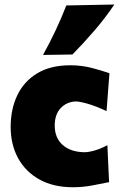

<svg xmlns="http://www.w3.org/2000/svg" viewBox="-20 -796 519 828"><path d="M295 11.5Q210 11.5 150 -22Q90 -55.5 58 -114Q26 -172.5 26 -249Q26 -325.5 54.8 -385.5Q83.5 -445.5 140.8 -480Q198 -514.5 283.5 -514.5Q331.5 -514.5 376 -503Q420.5 -491.5 452 -480L439.5 -317Q392 -339 357.5 -348.8Q323 -358.5 306 -358.5Q266.5 -356.5 241.2 -329.2Q216 -302 216 -254.5Q216 -201.5 250.2 -171Q284.5 -140.5 344 -139.5Q362.5 -139.5 389.8 -147.5Q417 -155.5 443 -170L450.5 -10.5Q420.5 -4.5 379 3.5Q337.5 11.5 295 11.5ZM165.5 -559Q225 -666.5 266 -772.5L473 -776.5Q435.5 -720.5 389.2 -666.5Q343 -612.5 292.5 -561Z"/></svg>

Font: Commissioner Flair ExtraBold
Style: Regular
Weight: 800
Designer: Kostas Bartsokas
Foundry: Kostas Bartsokas
Version: Version 1.000; ttfautohint (v1.8.3)